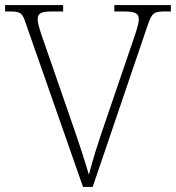

<svg xmlns="http://www.w3.org/2000/svg" viewBox="-20 -734 691 754"><path d="M82 -640 306 0H344L560 -635C577 -683 583 -689 628 -689H651V-714H429V-689H467C516 -689 525 -679 525 -657C525 -636 507 -588 501 -570L391 -248C361 -161 345 -108 329 -48C312 -105 293 -165 264 -248L152 -571C145 -591 128 -637 128 -657C128 -679 136 -689 184 -689H228V-714H0V-689H16C61 -689 68 -684 82 -640Z"/></svg>

Font: Noto Serif Lao ExtraLight
Style: Regular
Weight: 200
Designer: Monotype Design Team
Foundry: Monotype Imaging Inc.
Version: Version 2.003